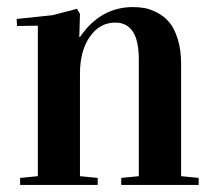

<svg xmlns="http://www.w3.org/2000/svg" viewBox="-20 -525 608 545"><path d="M27.3 -471.2 129.4 -481.9 198.2 -500 207 -485.8 205.1 -419.9H207Q265.1 -504.9 357.4 -504.9Q375 -504.9 391.1 -502Q407.2 -499 426.8 -488.8Q446.3 -478.5 460.4 -461.9Q474.6 -445.3 484.4 -414.6Q494.1 -383.8 494.1 -342.8V-24.9L543.9 -20V0H324.2V-20L374 -24.9V-356.9Q374 -460.9 307.1 -460.9Q263.2 -460.9 235.1 -420.9Q207 -380.9 207 -315.9V-24.9L257.3 -20V0H37.1V-20L87.4 -24.9V-452.1L28.3 -451.2Z"/></svg>

Font: Vidaloka
Style: Regular
Weight: 400
Designer: Cyreal (www.cyreal.org)
Foundry: Cyreal (www.cyreal.org)
Version: Version 1.011